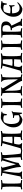

<svg xmlns="http://www.w3.org/2000/svg" viewBox="2112 -2686 585 4850"><g transform="rotate(-90 2405.0 -260.5)"><path d="M200 -488Q192 -434 192 -267Q192 -100 201 -33Q246 -28 284 -18L281 7Q229 0 164.5 0Q100 0 49 8L45 -18Q73 -27 108 -33Q117 -105 117 -237V-284Q117 -416 107 -488Q72 -494 44 -503L48 -529Q99 -521 163.5 -521Q228 -521 280 -528L283 -503Q245 -493 200 -488Z M611 -56Q611 -118 580 -241.5Q549 -365 511 -481L507 -480L482 -294Q466 -179 466 -87Q466 -31 501 -12L497 5Q467 0 418.5 0Q370 0 312 8L308 -18Q342 -29 372 -34L465 -490Q413 -499 388 -506L391 -532Q463 -521 524.5 -521Q586 -521 620 -528L622 -511Q595 -504 595 -488Q595 -466 657 -234L679 -159L686 -161Q686 -187 777 -487Q777 -504 750 -511L752 -528Q786 -521 848.5 -521Q911 -521 982 -532L985 -506Q958 -499 916 -491Q913 -467 913 -420.5Q913 -374 926 -230Q939 -86 950 -32Q987 -27 1026 -18L1023 7Q971 0 907.5 0Q844 0 793 8L789 -18Q822 -28 860 -33Q857 -269 828 -478H825Q722 -174 715 -84Q694 -77 666 -58.5Q638 -40 623 -22L611 -30Z M1141 -532Q1235 -521 1331 -521Q1427 -521 1520 -532L1524 -506Q1494 -494 1462 -488Q1451 -406 1451 -260Q1451 -114 1462 -32Q1482 -29 1536 -17L1532 8Q1484 0 1409 0Q1334 0 1294 8L1290 -18Q1324 -29 1367 -34Q1373 -92 1376 -195Q1329 -200 1282 -200Q1235 -200 1200 -195Q1180 -113 1180 -81Q1180 -32 1215 -12L1211 5Q1188 0 1124 0Q1060 0 1023 8L1019 -18Q1043 -27 1085 -34L1215 -490Q1171 -497 1138 -506ZM1208 -242Q1247 -236 1294.5 -236Q1342 -236 1376 -242Q1376 -427 1368 -481Q1334 -483 1317.5 -483Q1301 -483 1267 -481Z M1837 -58Q1880 -58 1922 -83L1917 -190Q1889 -199 1849 -206L1852 -227Q1876 -225 1887 -225Q1956 -225 2012 -262L2022 -244Q2010 -233 2000 -221Q1986 -85 1982 3H1961Q1953 -34 1937 -58Q1879 -7 1820 12Q1723 12 1668 -49.5Q1613 -111 1613 -215.5Q1613 -320 1678 -412Q1743 -504 1844 -533Q1917 -533 2009 -518L2008 -496Q1989 -496 1972 -489Q1953 -444 1947 -382H1922Q1914 -416 1914 -452Q1876 -471 1824 -471Q1772 -471 1738 -443Q1698 -370 1698 -270.5Q1698 -171 1727.5 -114.5Q1757 -58 1837 -58Z M2260 -488Q2252 -434 2252 -267Q2252 -100 2261 -33Q2306 -28 2344 -18L2341 7Q2289 0 2224.5 0Q2160 0 2109 8L2105 -18Q2133 -27 2168 -33Q2177 -105 2177 -237V-284Q2177 -416 2167 -488Q2132 -494 2104 -503L2108 -529Q2159 -521 2223.5 -521Q2288 -521 2340 -528L2343 -503Q2305 -493 2260 -488Z M2653 7Q2601 0 2536.5 0Q2472 0 2421 8L2417 -18Q2449 -28 2477 -33Q2486 -111 2486 -237V-284Q2486 -418 2476 -490Q2449 -493 2411 -506L2414 -532Q2471 -521 2533.5 -521Q2596 -521 2623 -528L2625 -511Q2598 -504 2598 -488Q2598 -476 2621.5 -437.5Q2645 -399 2667 -363Q2733 -258 2823 -105L2826 -107V-229Q2826 -363 2812 -430.5Q2798 -498 2764 -509L2766 -526Q2792 -521 2844 -521Q2896 -521 2951 -532L2954 -506Q2913 -493 2885 -490Q2875 -410 2875 -284V-237Q2875 -85 2885 -31Q2927 -24 2952 -15L2949 11Q2899 0 2855 0Q2811 0 2787 4Q2787 -18 2756.5 -70Q2726 -122 2701 -162Q2620 -293 2542 -428L2538 -426V-292Q2538 -93 2568 -33Q2613 -28 2656 -18Z M3100 -532Q3194 -521 3290 -521Q3386 -521 3479 -532L3483 -506Q3453 -494 3421 -488Q3410 -406 3410 -260Q3410 -114 3421 -32Q3441 -29 3495 -17L3491 8Q3443 0 3368 0Q3293 0 3253 8L3249 -18Q3283 -29 3326 -34Q3332 -92 3335 -195Q3288 -200 3241 -200Q3194 -200 3159 -195Q3139 -113 3139 -81Q3139 -32 3174 -12L3170 5Q3147 0 3083 0Q3019 0 2982 8L2978 -18Q3002 -27 3044 -34L3174 -490Q3130 -497 3097 -506ZM3167 -242Q3206 -236 3253.5 -236Q3301 -236 3335 -242Q3335 -427 3327 -481Q3293 -483 3276.5 -483Q3260 -483 3226 -481Z M3727 -488Q3719 -434 3719 -267Q3719 -100 3728 -33Q3773 -28 3811 -18L3808 7Q3756 0 3691.5 0Q3627 0 3576 8L3572 -18Q3600 -27 3635 -33Q3644 -105 3644 -237V-284Q3644 -416 3634 -488Q3599 -494 3571 -503L3575 -529Q3626 -521 3690.5 -521Q3755 -521 3807 -528L3810 -503Q3772 -493 3727 -488Z M3879 -519 4109 -526Q4199 -526 4244 -499.5Q4289 -473 4289 -403Q4289 -355 4259.5 -318Q4230 -281 4182 -263L4294 -34Q4328 -28 4358 -20L4354 7Q4312 0 4259.5 0Q4207 0 4177 5L4173 -11Q4186 -24 4186 -54Q4186 -115 4116 -250Q4095 -254 4067 -254L4069 -283H4079Q4197 -283 4197 -391Q4197 -491 4096 -491Q4062 -491 4035 -480Q4028 -414 4028 -254Q4028 -94 4037 -33Q4081 -28 4119 -18L4116 7Q4064 0 3999.5 0Q3935 0 3884 8L3880 -18Q3908 -27 3943 -33Q3953 -108 3953 -266.5Q3953 -425 3944 -486Q3905 -499 3879 -499Z M4761 -119 4775 -105Q4708 -20 4614 12Q4517 12 4462 -49.5Q4407 -111 4407 -215.5Q4407 -320 4472 -412Q4537 -504 4638 -533Q4711 -533 4803 -518L4802 -496Q4783 -496 4766 -489Q4747 -444 4741 -382H4716Q4708 -416 4708 -452Q4670 -471 4618 -471Q4566 -471 4532 -443Q4498 -381 4493 -295Q4535 -288 4583 -288Q4666 -288 4683 -323L4704 -320Q4695 -290 4695 -261Q4695 -232 4702 -190L4678 -186Q4667 -216 4662 -248Q4622 -252 4582.5 -252Q4543 -252 4493 -247Q4496 -158 4526 -108Q4556 -58 4628 -58Q4700 -58 4761 -119Z"/></g></svg>

Font: Almendra SC
Style: Regular
Weight: 400
Designer: Ana Sanfelippo
Foundry: Ana Sanfelippo
Version: Version 1.002